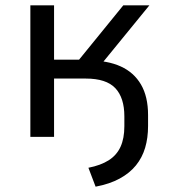

<svg xmlns="http://www.w3.org/2000/svg" viewBox="-20 -514 634 721"><path d="M339 187 312 116Q358 107 388 88Q418 69 432.5 37.5Q447 6 447 -40V-77Q447 -147 413 -183Q379 -219 302 -219H183V0H94V-494H183V-290H277L443 -494H541L345 -254L313 -287Q384 -287 433.5 -264.5Q483 -242 509.5 -196.5Q536 -151 536 -82V-41Q536 4 525 41Q514 78 490.5 107Q467 136 429.5 156.5Q392 177 339 187Z"/></svg>

Font: Nunito Sans 8pt
Style: Regular
Weight: 400
Version: Version 3.101;gftools[0.9.27]